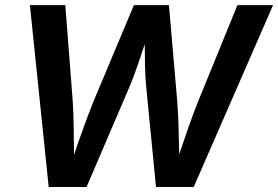

<svg xmlns="http://www.w3.org/2000/svg" viewBox="-20 -748 1112 768"><path d="M174.8 0 99.6 -727.5H241.2L271 -342.3Q273.9 -294.9 274.7 -242.4Q275.4 -189.9 275.9 -138.2Q275.9 -131.8 275.9 -128.4Q294.4 -183.1 314.2 -237.8Q334 -292.5 354 -342.3L515.6 -727.5H655.8L689 -342.3Q692.9 -293.5 694.3 -239Q695.8 -184.6 696.8 -130.9Q714.8 -184.6 733.9 -239Q752.9 -293.5 772.5 -342.3L929.7 -727.5H1072.3L754.9 0H604L564.9 -399.9Q561 -439.9 560.1 -482.7Q559.1 -525.4 559.1 -571.3Q543.9 -525.9 529.3 -483.2Q514.6 -440.4 497.6 -399.9L326.2 0Z"/></svg>

Font: Inter Semi Bold
Style: Italic
Weight: 600
Italic angle: -9.39999°
Designer: Rasmus Andersson
Foundry: rsms
Version: Version 4.000;git-3c8e0fc